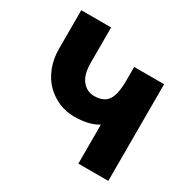

<svg xmlns="http://www.w3.org/2000/svg" viewBox="-157 -850 994 1001"><g transform="rotate(30 340.0 -350.0)"><path d="M53.2 -467.8V-700.2H232.9V-487.8Q232.9 -417 261.7 -381.6Q290.5 -346.2 334 -346.2Q392.1 -346.2 416 -382.1Q439.9 -418 439.9 -499V-582H620.1V0H439.9V-234.9Q386.7 -201.2 295.9 -201.2Q249 -201.2 205.3 -219.7Q161.6 -238.3 127.7 -271.7Q93.8 -305.2 73.5 -356.2Q53.2 -407.2 53.2 -467.8Z"/></g></svg>

Font: LT Superior Black
Style: Regular
Weight: 900
Designer: Daniel Lyons
Foundry: LyonsType
Version: Version 2.005